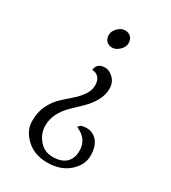

<svg xmlns="http://www.w3.org/2000/svg" viewBox="-186 -616 850 954"><g transform="rotate(30 239.0 -138.5)"><path d="M203 -268Q204 -287 216.5 -298.5Q229 -310 253.5 -310Q278 -310 301 -287.5Q324 -265 324 -229Q324 -193 305 -159Q286 -125 259 -99Q232 -73 204 -46Q139 17 139 87Q139 132 169 168.5Q199 205 248 205Q297 205 323 181Q349 157 349 112Q349 44 281 16Q285 -4 323 -4Q361 -4 385 24.5Q409 53 409 106.5Q409 160 361.5 201.5Q314 243 239 243Q164 243 117.5 199Q71 155 71 101.5Q71 48 90 10Q109 -28 135.5 -53Q162 -78 189 -101Q216 -124 235 -151.5Q254 -179 254 -207.5Q254 -236 240.5 -251.5Q227 -267 203 -268ZM233 -413Q212 -413 199.5 -425.5Q187 -438 187 -460Q187 -482 206 -501Q225 -520 246.5 -520Q268 -520 280.5 -507Q293 -494 293 -472.5Q293 -451 273.5 -432Q254 -413 233 -413Z"/></g></svg>

Font: Laila Light
Style: Regular
Weight: 300
Designer: Hitesh Malaviya
Foundry: Indian Type Foundry
Version: Version 1.302;PS 1.0;hotconv 1.0.78;makeotf.lib2.5.61930; tt